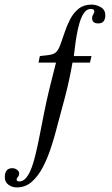

<svg xmlns="http://www.w3.org/2000/svg" viewBox="-20 -632 492 842"><path d="M441.9 -564.5Q441.9 -549.3 434.8 -539.3Q427.7 -529.3 411.1 -529.3Q383.8 -529.3 383.8 -553.2Q383.8 -560.5 388.7 -568.8Q393.6 -577.1 393.6 -580.6Q393.6 -588.4 388.9 -590.6Q384.3 -592.8 377.9 -592.8Q360.8 -592.8 348.6 -575.4Q336.4 -558.1 328.6 -531.2Q320.8 -504.4 315.9 -475.3Q311 -446.3 308.3 -422.1Q305.7 -397.9 303.7 -386.2H381.3L374.5 -357.4H297.9Q284.2 -278.3 263.4 -200Q242.7 -121.6 221.7 -44.4Q213.9 -15.6 200.7 23.9Q187.5 63.5 167.7 101.6Q147.9 139.6 119.9 164.8Q91.8 189.9 53.7 189.9Q33.2 189.9 17.1 178.2Q1 166.5 1 144Q1 127 8.8 116.2Q16.6 105.5 34.7 105.5Q44.4 105.5 54.2 112.1Q64 118.7 64 129.4Q64 137.7 58.3 144Q52.7 150.4 52.7 154.8Q52.7 163.6 64.9 163.6Q80.1 163.6 91.8 150.9Q103.5 138.2 111.8 119.9Q120.1 101.6 125.5 83.3Q130.9 64.9 133.8 53.7Q145 8.8 153.8 -37.4Q162.6 -83.5 171.9 -129.4Q183.1 -187 197 -243.9Q210.9 -300.8 225.6 -357.4H148.9L154.8 -386.2Q167.5 -387.2 190.4 -390.1Q213.4 -393.1 223.1 -400.9Q235.4 -410.6 244.4 -434.8Q253.4 -459 263.2 -489Q272.9 -519 287.4 -547.1Q301.8 -575.2 324.5 -593.5Q347.2 -611.8 381.3 -611.8Q402.8 -611.8 422.4 -600.3Q441.9 -588.9 441.9 -564.5Z"/></svg>

Font: Scheherazade New Rohingya
Style: Regular
Weight: 400
Designer: SIL International
Foundry: SIL International
Version: Version 3.000 ; LngRng